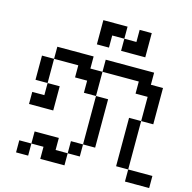

<svg xmlns="http://www.w3.org/2000/svg" viewBox="-128 -1051 1179 1179"><g transform="rotate(15 461.5 -461.5)"><path d="M76.9 -615.4H153.8V-538.5H76.9ZM76.9 -538.5H153.8V-461.5H76.9ZM153.8 -692.3H230.8V-615.4H153.8ZM230.8 -692.3H307.7V-615.4H230.8ZM307.7 -692.3H384.6V-615.4H307.7ZM461.5 -692.3H538.5V-615.4H461.5ZM538.5 -692.3H615.4V-615.4H538.5ZM615.4 -692.3H692.3V-615.4H615.4ZM692.3 -692.3H769.2V-615.4H692.3ZM692.3 -615.4H769.2V-538.5H692.3ZM769.2 -615.4H846.2V-538.5H769.2ZM769.2 -538.5H846.2V-461.5H769.2ZM153.8 -461.5H230.8V-384.6H153.8ZM153.8 -384.6H230.8V-307.7H153.8ZM76.9 -384.6H153.8V-307.7H76.9ZM384.6 -615.4H461.5V-538.5H384.6ZM384.6 -538.5H461.5V-461.5H384.6ZM307.7 -615.4H384.6V-538.5H307.7ZM461.5 -461.5H538.5V-384.6H461.5ZM461.5 -384.6H538.5V-307.7H461.5ZM461.5 -307.7H538.5V-230.8H461.5ZM461.5 -230.8H538.5V-153.8H461.5ZM384.6 -153.8H461.5V-76.9H384.6ZM307.7 -76.9H384.6V0H307.7ZM230.8 -76.9H307.7V0H230.8ZM230.8 -153.8H307.7V-76.9H230.8ZM153.8 -153.8H230.8V-76.9H153.8ZM76.9 -76.9H153.8V0H76.9ZM769.2 -461.5H846.2V-384.6H769.2ZM692.3 -384.6H769.2V-307.7H692.3ZM692.3 -307.7H769.2V-230.8H692.3ZM692.3 -230.8H769.2V-153.8H692.3ZM692.3 -153.8H769.2V-76.9H692.3ZM769.2 -76.9H846.2V0H769.2ZM846.2 -76.9H923.1V0H846.2ZM384.6 -846.2H461.5V-769.2H384.6ZM461.5 -923.1H538.5V-846.2H461.5ZM538.5 -846.2H615.4V-769.2H538.5ZM615.4 -923.1H692.3V-846.2H615.4ZM384.6 -923.1H461.5V-846.2H384.6ZM615.4 -846.2H692.3V-769.2H615.4Z"/></g></svg>

Font: Jacquarda Bastarda 9
Style: Regular
Weight: 400
Designer: Sarah Cadigan-Fried
Version: Version 1.000; ttfautohint (v1.8.4.7-5d5b)